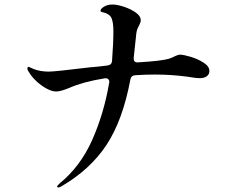

<svg xmlns="http://www.w3.org/2000/svg" viewBox="-20 -789 1040 850"><path d="M907 -475Q907 -460 895.5 -451.5Q884 -443 865 -443Q852 -443 835.5 -445.5Q819 -448 813 -449Q740 -459 666 -459Q624 -459 579 -456Q560 -455 557 -436Q523 -255 450.5 -146Q378 -37 250 37Q242 41 238 41Q233 41 233 37Q233 33 244 23Q336 -52 388 -169Q440 -286 463 -421L464 -426Q464 -435 458 -439.5Q452 -444 442 -442Q349 -427 287 -400Q249 -384 229 -384Q201 -384 163.5 -411Q126 -438 106 -473Q101 -480 101 -486Q101 -488 102.5 -490.5Q104 -493 106 -493Q109 -493 115.5 -489.5Q122 -486 130 -483Q159 -472 196 -472Q223 -472 379 -491Q410 -493 455 -499Q475 -501 476 -520Q482 -598 482 -650Q482 -689 474 -708Q466 -727 438 -734Q434 -735 429.5 -736Q425 -737 425 -741Q425 -750 440.5 -759.5Q456 -769 478 -769Q499 -769 529 -759Q559 -749 581 -733.5Q603 -718 603 -700Q603 -690 597 -679Q595 -675 589.5 -664Q584 -653 582 -627Q576 -566 572 -534V-530Q572 -511 592 -513Q695 -519 728 -529Q741 -533 754 -540Q768 -547 777 -547Q792 -547 824 -537.5Q856 -528 881.5 -511.5Q907 -495 907 -475Z"/></svg>

Font: Shippori Mincho B1 SemiBold
Style: Regular
Weight: 600
Designer: FONTDASU
Foundry: FONTDASU / Google Inc. / but / Adobe
Version: Version 3.110; ttfautohint (v1.8.3)